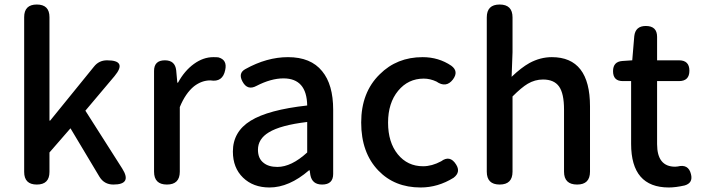

<svg xmlns="http://www.w3.org/2000/svg" viewBox="-20 -817 3105 850"><path d="M143 0Q87 0 87 -56V-398V-741Q87 -797 143 -797Q199 -797 199 -741V-283H202L396 -522Q418 -550 454 -550Q545 -550 487 -480L358 -327L521 -71Q566 0 482 0Q441 0 420 -35L292 -249L199 -142V-56Q199 0 143 0Z M719 0Q662 0 662 -57V-275V-503Q662 -550 710 -550Q755 -550 760 -506L765 -451H768Q797 -504 838.5 -534Q880 -564 924 -564Q940 -564 947 -563Q987 -552 977 -507Q966 -452 912 -461Q911 -461 910 -461Q873 -461 839 -435Q801 -404 776 -343V-57Q776 0 719 0Z M1173 13Q1101 13 1056 -30.5Q1011 -74 1011 -146Q1011 -234 1089.5 -282.5Q1168 -331 1340 -350Q1338 -470 1235 -470Q1180 -470 1116 -437Q1076 -415 1054 -455Q1033 -493 1066 -511Q1161 -564 1255 -564Q1356 -564 1406 -502Q1455 -443 1455 -331V-165V-47Q1455 0 1406 0Q1362 0 1354 -42L1351 -63H1348Q1260 13 1173 13ZM1208 -78Q1270 -78 1340 -142V-209V-277Q1222 -263 1170 -231Q1122 -202 1122 -154Q1122 -115 1147 -96Q1169 -78 1208 -78Z M1842 13Q1727 13 1655 -62Q1579 -141 1579 -274.5Q1579 -408 1661 -488Q1737 -564 1851 -564Q1922 -564 1978 -526Q2012 -501 1985 -465Q1955 -426 1912 -456Q1884 -469 1856 -469Q1787 -469 1742.5 -415Q1698 -361 1698 -274Q1698 -187 1741 -134Q1784 -81 1853 -81Q1892 -81 1933 -103Q1972 -132 1999 -89Q2021 -55 1988 -30Q1919 13 1842 13Z M2192 0Q2135 0 2135 -57V-398V-740Q2135 -797 2192 -797Q2249 -797 2249 -740V-586L2245 -477Q2288 -518 2324 -538Q2372 -564 2423 -564Q2592 -564 2592 -346V-57Q2592 0 2535 0Q2477 0 2477 -57V-332Q2477 -403 2455 -434Q2433 -465 2384 -465Q2348 -465 2316 -446Q2289 -430 2249 -390V-57Q2249 0 2192 0Z M2941 13Q2774 13 2774 -180V-458H2737Q2694 -458 2694 -502Q2694 -544 2735 -547L2779 -550L2788 -657Q2793 -702 2839 -702Q2889 -702 2889 -654V-550H2986Q3032 -550 3032 -504Q3032 -458 2986 -458H2960H2889V-179Q2889 -79 2969 -79Q2976 -79 2980 -80Q3028 -92 3039 -46Q3049 -7 3011 4Q2971 13 2941 13Z"/></svg>

Font: GenSenRounded TW M
Style: Regular
Weight: 500
Version: Version 1.501;PS 1;hotconv 16.6.51;makeotf.lib2.5.65220